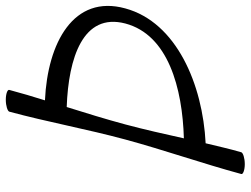

<svg xmlns="http://www.w3.org/2000/svg" viewBox="-121 -731 864 662"><g transform="rotate(-90 311.0 -400.0)"><path d="M257 -800C221 -667 197 -533 161 -400C125 -267 78 -133 42 0C40 6 56 12 76 12C97 12 115 6 117 0C129 -41 138 -82 148 -123C350 -133 565 -223 613 -400C662 -578 495 -668 296 -677C309 -718 321 -759 332 -800C334 -806 319 -812 298 -812C277 -812 259 -806 257 -800ZM213 -400C231 -467 252 -535 273 -602C442 -596 599 -546 561 -400C522 -252 338 -203 165 -198C180 -265 195 -333 213 -400Z"/></g></svg>

Font: Nupuram Light Oblique
Style: Regular
Weight: 300
Designer: Santhosh Thottingal (santhosh.thottingal@gmail.com)
Foundry: SMC
Version: Version 1.000